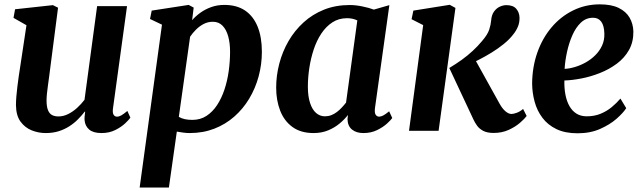

<svg xmlns="http://www.w3.org/2000/svg" viewBox="-20 -586 2880 860"><path d="M184.5 10Q152.5 10 122.2 -2Q92 -14 72 -41.2Q52 -68.5 51.5 -115Q51.5 -132.5 53.2 -153.5Q55 -174.5 57.8 -197.8Q60.5 -221 64 -244.8Q67.5 -268.5 71 -290.5L98.5 -473L40.5 -506L47.5 -544.5L217 -563L240 -551.5L206 -288.5Q203.5 -267 200.5 -245.5Q197.5 -224 194.8 -203.8Q192 -183.5 190.2 -166.2Q188.5 -149 188.5 -136Q188.5 -109.5 194.5 -93.8Q200.5 -78 212.2 -71.2Q224 -64.5 242 -64.5Q264 -64.5 285.5 -75.2Q307 -86 325.8 -103.2Q344.5 -120.5 358.5 -139L415 -558.5H549L486 -100Q483.5 -81 488.8 -72.2Q494 -63.5 504 -63.5Q513 -63.5 523 -69Q533 -74.5 550.5 -89L564 -59Q558.5 -50.5 541.2 -34Q524 -17.5 496.8 -3.8Q469.5 10 435 10Q398 10 379.8 -5.5Q361.5 -21 359 -46.5Q358.5 -49.5 358.5 -54Q358.5 -58.5 359 -63.8Q359.5 -69 360.2 -74.8Q361 -80.5 361.5 -85.5L360 -86.5Q346.5 -69 329.5 -51.8Q312.5 -34.5 290.8 -20.5Q269 -6.5 242.8 1.8Q216.5 10 184.5 10Z M605.5 254 705.5 -475.5 652 -501 659.5 -538.5 825 -564 847.5 -552 840.5 -495.5Q856 -513.5 877.5 -529Q899 -544.5 926 -554.2Q953 -564 985 -564Q1040.5 -564 1077.8 -538.8Q1115 -513.5 1134 -466.5Q1153 -419.5 1153 -354Q1153 -297.5 1138.5 -244Q1124 -190.5 1096.5 -144.5Q1069 -98.5 1029.5 -63.8Q990 -29 939.8 -9.5Q889.5 10 829.5 10Q816 10 801 8Q786 6 772 3.5L736.5 254ZM781 -62.5Q793 -55.5 808 -52.2Q823 -49 841.5 -49Q877.5 -49 905 -67Q932.5 -85 952.5 -115.5Q972.5 -146 985.5 -185.2Q998.5 -224.5 1004.5 -268Q1010.5 -311.5 1010.5 -354.5Q1010.5 -393.5 1002 -423.8Q993.5 -454 976.5 -471.2Q959.5 -488.5 933.5 -488.5Q911 -488.5 892 -478.5Q873 -468.5 857.8 -453.2Q842.5 -438 831.5 -421.5Z M1659.5 -101.5Q1657 -80.5 1662.8 -72Q1668.5 -63.5 1678.5 -63.5Q1686.5 -63.5 1697 -69Q1707.5 -74.5 1723 -87.5L1737 -57.5Q1731.5 -49 1713.8 -32.8Q1696 -16.5 1669 -3.2Q1642 10 1607.5 10Q1576.5 10 1557 -5.5Q1537.5 -21 1536.5 -52L1538.5 -71Q1523 -51 1500.8 -32.5Q1478.5 -14 1449.5 -2Q1420.5 10 1384.5 10Q1327.5 10 1290.2 -17Q1253 -44 1235 -90.2Q1217 -136.5 1217 -193.5Q1217 -247.5 1231 -301Q1245 -354.5 1272.2 -401.8Q1299.5 -449 1339.5 -485.5Q1379.5 -522 1431.5 -542.8Q1483.5 -563.5 1546.5 -563.5Q1573 -563.5 1603.2 -557.2Q1633.5 -551 1654.5 -543L1724 -563ZM1580.5 -494.5Q1570.5 -499.5 1559 -502Q1547.5 -504.5 1534.5 -504.5Q1497.5 -504.5 1469 -486Q1440.5 -467.5 1419.5 -436Q1398.5 -404.5 1385.2 -364.5Q1372 -324.5 1365.5 -281.5Q1359 -238.5 1359 -197.5Q1359 -154.5 1368.8 -124.8Q1378.5 -95 1395.8 -80Q1413 -65 1435.5 -65Q1450.5 -65 1464 -70.2Q1477.5 -75.5 1489.2 -84.5Q1501 -93.5 1511.2 -104.5Q1521.5 -115.5 1530 -126.5Z M1812 0 1875.5 -473.5 1823.5 -500 1831.5 -538.5 1994.5 -564.5 2020 -550.5 1944.5 0ZM2191 9.5Q2162 9.5 2144.2 0Q2126.5 -9.5 2116.8 -23.2Q2107 -37 2101 -50L1992.5 -281.5Q2022.5 -299.5 2048.5 -318.2Q2074.5 -337 2097.2 -358Q2120 -379 2139.5 -402.5Q2164 -431 2171.2 -453.2Q2178.5 -475.5 2180 -495Q2182 -519.5 2193 -534.5Q2204 -549.5 2219 -556.2Q2234 -563 2248 -563Q2278.5 -563 2292.5 -546.5Q2306.5 -530 2307 -507Q2307.5 -484 2299.2 -465.2Q2291 -446.5 2279 -432Q2262 -409.5 2236.2 -388.8Q2210.5 -368 2182 -350.5Q2153.5 -333 2126 -319Q2098.5 -305 2077 -295.5L2096.5 -340L2218 -121Q2230 -99.5 2244 -87.5Q2258 -75.5 2271 -75.5Q2280 -75.5 2294.5 -80.8Q2309 -86 2323 -98L2339 -66.5Q2330 -54 2309.2 -36Q2288.5 -18 2258.5 -4.2Q2228.5 9.5 2191 9.5Z M2785 -101.5Q2771.5 -80.5 2741.8 -54.2Q2712 -28 2668 -8.5Q2624 11 2567 11Q2511 11 2472.2 -7.8Q2433.5 -26.5 2409.5 -58.5Q2385.5 -90.5 2374.8 -130Q2364 -169.5 2363.5 -211Q2364 -286 2386.8 -350.5Q2409.5 -415 2450.5 -463.5Q2491.5 -512 2546.8 -539.2Q2602 -566.5 2666.5 -566.5Q2718.5 -566.5 2751.2 -550.5Q2784 -534.5 2800 -507Q2816 -479.5 2817 -445Q2817.5 -397.5 2797.2 -361.8Q2777 -326 2742.5 -300.5Q2708 -275 2666.8 -258.8Q2625.5 -242.5 2584 -234.5Q2542.5 -226.5 2508 -225.5Q2507 -190.5 2512.8 -161.2Q2518.5 -132 2530.8 -110.5Q2543 -89 2562.2 -77Q2581.5 -65 2608 -65Q2642.5 -65 2670.2 -76.5Q2698 -88 2720 -106.2Q2742 -124.5 2759 -144.5ZM2636.5 -506.5Q2605 -506.5 2582 -484.8Q2559 -463 2543.8 -428.2Q2528.5 -393.5 2519.8 -353.5Q2511 -313.5 2509 -277.5Q2530.5 -278.5 2555 -285.8Q2579.5 -293 2603.2 -306.2Q2627 -319.5 2646.2 -338.5Q2665.5 -357.5 2676.8 -382Q2688 -406.5 2687 -436Q2686 -471.5 2673 -489Q2660 -506.5 2636.5 -506.5Z"/></svg>

Font: Merriweather 28pt
Style: Bold Italic
Weight: 700
Italic angle: -7.8°
Version: Version 2.101